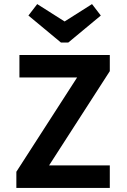

<svg xmlns="http://www.w3.org/2000/svg" viewBox="-20 -919 620 939"><path d="M60 0V-79L357 -540H75V-650H517V-571L220 -110H517V0ZM278 -711 119 -843 162 -899 296 -814 430 -899 473 -843 314 -711Z"/></svg>

Font: Sometype Mono
Style: Bold
Weight: 700
Monospace: yes
Designer: Ryoichi Tsunekawa
Foundry: Dharma Type
Version: Version 1.000; ttfautohint (v1.8.3)